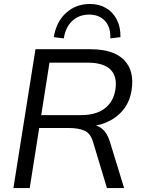

<svg xmlns="http://www.w3.org/2000/svg" viewBox="-20 -955 732 975"><path d="M48.1 0 160.1 -705H439.6Q556.7 -705 610.3 -650.1Q663.9 -595.2 648 -496Q639 -437.7 604.8 -396Q570.6 -354.4 518 -332.8Q465.5 -311.1 400.8 -311.1L407.3 -324.3H426.2Q467.1 -324.3 495.1 -303.7Q523 -283 537.4 -237.4L610.3 0H523L452.9 -232.7Q440.2 -277.8 409.2 -291.4Q378.3 -305.1 327.1 -305.1H179.1L130.9 0ZM189.4 -370.4H391.4Q467 -370.4 511.7 -404.2Q556.3 -438.1 565.9 -499.6Q576.5 -567.7 540.4 -602.3Q504.4 -636.9 424.7 -636.9H231.3ZM304 -760 253.2 -766.3Q265.7 -844.8 315.8 -889.8Q365.8 -934.8 436.4 -934.8Q483.2 -934.8 518.2 -914.3Q553.3 -893.8 573 -855.8Q592.7 -817.9 591.6 -766.3L540.3 -760Q542.3 -818 512.7 -849.4Q483.1 -880.9 432.5 -880.9Q381.8 -880.9 347.5 -849.4Q313.1 -818 304 -760Z"/></svg>

Font: Mulish ExtraLight
Style: Italic
Weight: 200
Italic angle: -9°
Designer: Vernon Adams
Foundry: Vernon Adams
Version: Version 3.603